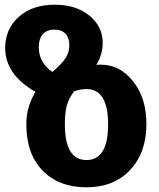

<svg xmlns="http://www.w3.org/2000/svg" viewBox="-20 -780 675 817"><path d="M407 -505Q490 -505 546.5 -434Q603 -363 603 -252Q603 -130 533.5 -56.5Q464 17 348 17Q231 17 161.5 -54Q92 -125 92 -251Q92 -326 131 -389Q2 -463 2 -576Q2 -656 59.5 -708Q117 -760 213 -760Q304 -760 360.5 -713.5Q417 -667 417 -598Q417 -548 390 -504Q393 -504 398.5 -504.5Q404 -505 407 -505ZM203 -474Q245 -510 260 -534.5Q275 -559 275 -589Q275 -619 258.5 -636.5Q242 -654 212 -654Q179 -654 162 -634Q145 -614 145 -580Q145 -513 203 -474ZM440 -251Q440 -401 348 -401Q322 -401 296 -392Q272 -361 264 -330Q256 -299 256 -251Q256 -99 348 -99Q440 -99 440 -251Z"/></svg>

Font: FiraGO
Style: Bold
Weight: 700
Designer: bBox Type
Foundry: bBox Type GmbH
Version: Version 1.001;PS 001.001;hotconv 1.0.88;makeotf.lib2.5.64775